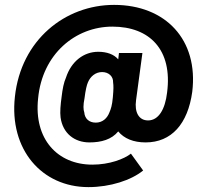

<svg xmlns="http://www.w3.org/2000/svg" viewBox="-20 -678 847 786"><path d="M342 88C431 88 517 60 566 20L516 -49C488 -27 428 -4 358 -4C216 -4 118 -108 136 -275C153 -457 289 -569 440 -569C593 -569 687 -474 664 -299C656 -230 629 -185 586 -185C548 -185 530 -219 537 -268L563 -461H467L464 -435C446 -456 417 -466 382 -466C324 -466 272 -428 250 -360C241 -340 236 -314 232 -280C228 -251 225 -219 228 -197C237 -132 285 -95 346 -95C395 -95 437 -107 464 -140C488 -111 526 -95 576 -95C682 -95 749 -171 767 -302C793 -515 658 -658 447 -658C247 -658 66 -515 41 -282C17 -66 151 88 342 88ZM325 -218C321 -229 320 -247 326 -276C330 -308 335 -330 340 -341C350 -365 371 -383 398 -383C425 -383 444 -365 443 -341C445 -326 445 -314 442 -280C439 -246 434 -232 428 -218C419 -194 400 -176 372 -176C345 -176 327 -192 325 -218Z"/></svg>

Font: Vanilla Cream Black
Style: Regular
Weight: 900
Designer: Jeremy Tribby, Jinavaṁso
Foundry: Tribby Type
Version: Version 1.422;Glyphs 3.1.2 (3151)